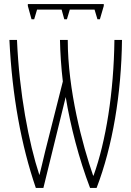

<svg xmlns="http://www.w3.org/2000/svg" viewBox="-20 -909 640 938"><path d="M134 -815H147L161 -862H281L294 -815H307L321 -862H442L456 -815H468L487 -880V-889H116V-880ZM155 9H192L301 -435C324 -294 366 -132 420 9H452C530 -194 573 -451 576 -714H539C536 -457 497 -217 437 -51H435C383 -200 311 -470 311 -714H273C274 -655 279 -577 287 -511L201 -171C187 -114 181 -85 173 -55H172C121 -210 74 -453 63 -714H26C39 -441 84 -198 155 9Z"/></svg>

Font: Noto Sans Mono ExtraLight
Style: Regular
Weight: 200
Designer: Monotype Design Team
Foundry: Monotype Imaging Inc.
Version: Version 2.014